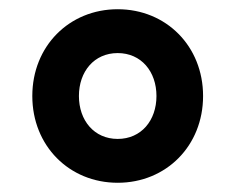

<svg xmlns="http://www.w3.org/2000/svg" viewBox="-20 -730 510 416"><path d="M235 -334C340 -334 420 -414 420 -522C420 -630 340 -710 235 -710C130 -710 50 -630 50 -522C50 -414 130 -334 235 -334ZM235 -429C184 -429 151 -469 151 -522C151 -575 184 -615 235 -615C286 -615 319 -575 319 -522C319 -469 286 -429 235 -429Z"/></svg>

Font: LVC Sans
Style: Bold
Weight: 700
Designer: Mike Abbink, Paul van der Laan, Pieter van Rosmalen
Foundry: Bold Monday
Version: Version 3.0